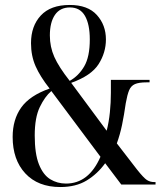

<svg xmlns="http://www.w3.org/2000/svg" viewBox="-20 -744 655 774"><path d="M223 10Q133 10 82 -45Q31 -100 31 -192Q31 -262 65.5 -310.5Q100 -359 180 -387Q142 -435 123.5 -477Q105 -519 105 -570Q105 -639 144.5 -681.5Q184 -724 261 -724Q334 -724 370.5 -683.5Q407 -643 407 -585Q407 -532 377.5 -485.5Q348 -439 267 -410L410 -217Q419 -252 423 -291.5Q427 -331 427 -370V-422H583V-412H571Q540 -412 524 -405Q508 -398 500.5 -380Q493 -362 487 -328Q480 -279 472 -240.5Q464 -202 451 -166L532 -61Q559 -27 572 -18.5Q585 -10 602 -10H607V0H469L404 -86Q373 -43 329.5 -16.5Q286 10 223 10ZM261 -418Q297 -438 319.5 -476.5Q342 -515 342 -585Q342 -646 322.5 -680Q303 -714 262 -714Q222 -714 201.5 -684Q181 -654 181 -601Q181 -555 199 -514.5Q217 -474 261 -418ZM246 -4Q338 -4 385 -112L187 -377Q161 -355 140.5 -312.5Q120 -270 120 -198Q120 -124 137 -81.5Q154 -39 182.5 -21.5Q211 -4 246 -4Z"/></svg>

Font: Noto Serif Display ExtraCondensed Medium
Style: Regular
Weight: 500
Width: 2
Designer: Monotype Design Team
Foundry: Monotype Imaging Inc.
Version: Version 2.009